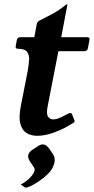

<svg xmlns="http://www.w3.org/2000/svg" viewBox="-20 -610 430 878"><path d="M319 -63Q322 -60 321 -55Q320 -50 312 -46L283 -29Q256 -14 219.5 -1.5Q183 11 150 11Q123 11 102.5 -1Q82 -13 73.5 -42.5Q65 -72 75 -124L107 -287Q111 -311 113 -334Q115 -357 104.5 -372Q94 -387 62 -387Q49 -387 52 -400L57 -427Q60 -440 73 -440H137L148 -499Q150 -510 159 -515Q181 -526 216 -544.5Q251 -563 281 -588Q283 -590 286 -590H288Q289 -590 288 -587L260 -440H378Q392 -440 389 -427L382 -389Q379 -376 365 -376H247L198 -124Q191 -90 199.5 -77Q208 -64 223 -64Q238 -64 256.5 -72.5Q275 -81 291 -90Q295 -92 297.5 -92.5Q300 -93 302 -93Q308 -93 310 -86ZM223 96Q233 112 229 133Q228 138 226.5 142Q225 146 223 151Q216 169 198 186.5Q180 204 158.5 218.5Q137 233 120 241Q103 249 97 248Q95 248 91 245Q87 242 75 234Q101 220 118 202Q135 184 138 170Q140 162 135 155L115 125Q107 111 109 100Q111 88 125 77L154 58Q169 48 181 51Q192 53 203 67Z"/></svg>

Font: Young Serif Light
Style: Italic
Weight: 300
Italic angle: -10.979°
Designer: Bastien Sozeau
Foundry: NBR — Bastien Sozeau
Version: Version 5.001